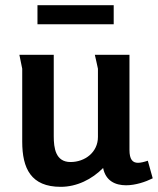

<svg xmlns="http://www.w3.org/2000/svg" viewBox="-20 -709 611 743"><path d="M125 -689V-615H420V-689ZM188 -497H55L66 -443V-161C66 -57 100 14 215 14C277 14 336 -15 379 -59C389 -9 426 8 468 8C504 8 543 -5 571 -19L552 -87C537 -82 524 -79 514 -79C493 -79 481 -92 481 -129V-497H347C348 -492 359 -445 359 -443V-179C359 -120 309 -82 253 -82C195 -82 188 -136 188 -182Z"/></svg>

Font: Rosario
Style: Bold
Weight: 700
Designer: Hector Gatti
Foundry: Omnibus Type
Version: Version 1.100